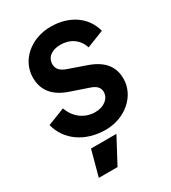

<svg xmlns="http://www.w3.org/2000/svg" viewBox="-239 -878 1128 1263"><g transform="rotate(-30 325.0 -247.0)"><path d="M330 12C475 12 597 -90 597 -222C597 -317 543 -380 434 -417L305 -462C260 -478 239 -501 239 -537C239 -589 282 -622 348 -622C423 -622 480 -582 501 -514L631 -565C601 -683 494 -757 352 -757C201 -757 84 -655 84 -524C84 -428 136 -362 245 -325L377 -280C422 -265 441 -243 441 -211C441 -161 394 -123 327 -123C248 -123 181 -172 154 -251L23 -200C55 -71 174 12 330 12ZM272 263 375 70H182L130 263Z"/></g></svg>

Font: Plus Jakarta Sans ExtraBold
Style: Italic
Weight: 800
Italic angle: -8°
Designer: Gumpita Rahayu
Foundry: Tokotype
Version: Version 2.071;gftools[0.9.30]